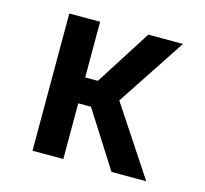

<svg xmlns="http://www.w3.org/2000/svg" viewBox="-83 -623 766 716"><g transform="rotate(15 300.0 -265.0)"><path d="M100 0V-530H219V-315H268L405 -530H539L364 -265L539 0H405L268 -215H219V0Z"/></g></svg>

Font: Iosevka Curly Extended
Style: Bold
Weight: 700
Width: 7
Monospace: yes
Designer: Belleve Invis
Foundry: Belleve Invis
Version: Version 11.1.0; ttfautohint (v1.8.3)